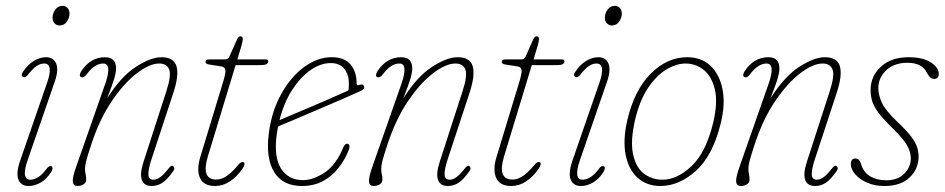

<svg xmlns="http://www.w3.org/2000/svg" viewBox="-20 -628 3228 656"><path d="M183.5 -541Q174 -541 166.8 -548Q159.5 -555 159.5 -568Q159.5 -581.5 168.8 -594.8Q178 -608 193.5 -608Q203.5 -608 210.5 -601Q217.5 -594 217.5 -581Q217.5 -567.5 208.5 -554.2Q199.5 -541 183.5 -541ZM74 -79.5Q51.5 -14 84 -14Q95 -14 109 -21.8Q123 -29.5 139 -51Q148.5 -64 156.5 -59.5Q160 -57.5 159.2 -51.5Q158.5 -45.5 154.5 -40Q139 -15.5 118.5 -4Q98 7.5 77.5 7.5Q52 7.5 43 -14.2Q34 -36 49 -79.5L141 -345.5Q152 -376.5 149.8 -393.8Q147.5 -411 131 -411Q118 -411 105.2 -402.5Q92.5 -394 75 -372Q66 -361 58 -365.5Q50 -371 59.5 -384Q74 -406.5 95 -419.5Q116 -432.5 137.5 -432.5Q163 -432.5 172 -410.5Q181 -388.5 166.5 -347.5Z M256 -365Q252 -367.5 253 -373.2Q254 -379 257.5 -384.5Q289 -432.5 339 -432.5Q376.5 -432.5 376.5 -394Q376.5 -381 371 -361.5Q365.5 -342 346 -292Q393.5 -367 444.5 -399.8Q495.5 -432.5 531.5 -432.5Q574.5 -432.5 583.2 -401Q592 -369.5 571.5 -308.5L498 -85Q486 -48.5 487 -31.2Q488 -14 504.5 -14Q514.5 -14 526.5 -22Q538.5 -30 556.5 -53Q566 -65.5 572 -60Q579.5 -54 572 -43.5Q552 -15 535.2 -3.8Q518.5 7.5 498 7.5Q472.5 7.5 464.8 -13Q457 -33.5 470 -74L548 -315Q566 -370 558 -390.5Q550 -411 524 -411Q491.5 -411 448 -378Q404.5 -345 362.5 -283.2Q320.5 -221.5 292 -135Q278 -92.5 274.2 -76.8Q270.5 -61 270.5 -53Q270.5 -41 272.5 -32.8Q274.5 -24.5 274.5 -14.5Q274.5 -4 265.5 1.8Q256.5 7.5 244.5 7.5Q230.5 7.5 228.8 -6.8Q227 -21 241 -60.5L339 -340Q364 -411 332.5 -411Q303.5 -411 276 -374Q265.5 -360 256 -365Z M736.5 -401 695 -407.5Q682 -409.5 682 -416.5Q682 -425 695.5 -425H748Q759.5 -425 763.5 -434L789.5 -492.5Q794.5 -504 801.5 -504Q809.5 -504 809.5 -494.5Q809.5 -487.5 804.5 -470L791 -425H888Q896.5 -425 896.5 -418.5Q896.5 -405.5 871.5 -405.5H785L690 -93Q666.5 -14.5 719 -14.5Q737 -14.5 754.8 -26.8Q772.5 -39 793 -63.5Q805 -78 812.5 -73.5Q816.5 -71.5 815 -65.5Q813.5 -59.5 809.5 -53Q790 -24.5 766 -8.5Q742 7.5 715 7.5Q675.5 7.5 663.2 -20.2Q651 -48 664.5 -92L743 -350.5Q751.5 -378.5 750 -388.8Q748.5 -399 736.5 -401Z M1170.5 -113Q1158.5 -82.5 1137 -54.8Q1115.5 -27 1084.2 -9.8Q1053 7.5 1011.5 7.5Q946 7.5 916.8 -40Q887.5 -87.5 898.5 -172.5Q908 -247.5 940.5 -306.2Q973 -365 1018.8 -398.8Q1064.5 -432.5 1113 -432.5Q1157 -432.5 1177.8 -407.5Q1198.5 -382.5 1198.5 -343.5Q1198.5 -334.5 1206.5 -337.5Q1219.5 -342.5 1223.5 -334Q1228 -324.5 1212 -317Q1181 -303 1140 -285.2Q1099 -267.5 1057.2 -249.8Q1015.5 -232 981.5 -217.5Q947.5 -203 930 -196Q927.5 -182.5 925.5 -169Q915 -90.5 940.5 -51.5Q966 -12.5 1015.5 -12.5Q1049.5 -12.5 1088.8 -38.2Q1128 -64 1153 -124.5Q1158.5 -137 1166 -137Q1171 -137 1173.5 -131.8Q1176 -126.5 1170.5 -113ZM1109.5 -412.5Q1075.5 -412.5 1041 -388.5Q1006.5 -364.5 978.2 -320.8Q950 -277 935 -217.5Q959 -228 1000.2 -245.2Q1041.5 -262.5 1087.2 -282.2Q1133 -302 1170.5 -319Q1172 -328 1172 -341.5Q1172 -374 1156.2 -393.2Q1140.5 -412.5 1109.5 -412.5Z M1268 -365Q1264 -367.5 1265 -373.2Q1266 -379 1269.5 -384.5Q1301 -432.5 1351 -432.5Q1388.5 -432.5 1388.5 -394Q1388.5 -381 1383 -361.5Q1377.5 -342 1358 -292Q1405.5 -367 1456.5 -399.8Q1507.5 -432.5 1543.5 -432.5Q1586.5 -432.5 1595.2 -401Q1604 -369.5 1583.5 -308.5L1510 -85Q1498 -48.5 1499 -31.2Q1500 -14 1516.5 -14Q1526.5 -14 1538.5 -22Q1550.5 -30 1568.5 -53Q1578 -65.5 1584 -60Q1591.5 -54 1584 -43.5Q1564 -15 1547.2 -3.8Q1530.5 7.5 1510 7.5Q1484.5 7.5 1476.8 -13Q1469 -33.5 1482 -74L1560 -315Q1578 -370 1570 -390.5Q1562 -411 1536 -411Q1503.5 -411 1460 -378Q1416.5 -345 1374.5 -283.2Q1332.5 -221.5 1304 -135Q1290 -92.5 1286.2 -76.8Q1282.5 -61 1282.5 -53Q1282.5 -41 1284.5 -32.8Q1286.5 -24.5 1286.5 -14.5Q1286.5 -4 1277.5 1.8Q1268.5 7.5 1256.5 7.5Q1242.5 7.5 1240.8 -6.8Q1239 -21 1253 -60.5L1351 -340Q1376 -411 1344.5 -411Q1315.5 -411 1288 -374Q1277.5 -360 1268 -365Z M1748.5 -401 1707 -407.5Q1694 -409.5 1694 -416.5Q1694 -425 1707.5 -425H1760Q1771.5 -425 1775.5 -434L1801.5 -492.5Q1806.5 -504 1813.5 -504Q1821.5 -504 1821.5 -494.5Q1821.5 -487.5 1816.5 -470L1803 -425H1900Q1908.5 -425 1908.5 -418.5Q1908.5 -405.5 1883.5 -405.5H1797L1702 -93Q1678.5 -14.5 1731 -14.5Q1749 -14.5 1766.8 -26.8Q1784.5 -39 1805 -63.5Q1817 -78 1824.5 -73.5Q1828.5 -71.5 1827 -65.5Q1825.5 -59.5 1821.5 -53Q1802 -24.5 1778 -8.5Q1754 7.5 1727 7.5Q1687.5 7.5 1675.2 -20.2Q1663 -48 1676.5 -92L1755 -350.5Q1763.5 -378.5 1762 -388.8Q1760.5 -399 1748.5 -401Z M2070.5 -541Q2061 -541 2053.8 -548Q2046.5 -555 2046.5 -568Q2046.5 -581.5 2055.8 -594.8Q2065 -608 2080.5 -608Q2090.5 -608 2097.5 -601Q2104.5 -594 2104.5 -581Q2104.5 -567.5 2095.5 -554.2Q2086.5 -541 2070.5 -541ZM1961 -79.5Q1938.5 -14 1971 -14Q1982 -14 1996 -21.8Q2010 -29.5 2026 -51Q2035.5 -64 2043.5 -59.5Q2047 -57.5 2046.2 -51.5Q2045.5 -45.5 2041.5 -40Q2026 -15.5 2005.5 -4Q1985 7.5 1964.5 7.5Q1939 7.5 1930 -14.2Q1921 -36 1936 -79.5L2028 -345.5Q2039 -376.5 2036.8 -393.8Q2034.5 -411 2018 -411Q2005 -411 1992.2 -402.5Q1979.5 -394 1962 -372Q1953 -361 1945 -365.5Q1937 -371 1946.5 -384Q1961 -406.5 1982 -419.5Q2003 -432.5 2024.5 -432.5Q2050 -432.5 2059 -410.5Q2068 -388.5 2053.5 -347.5Z M2328 -432.5Q2377 -432.5 2408 -402.8Q2439 -373 2448.8 -322Q2458.5 -271 2442.5 -206.5Q2415 -95 2357.2 -43.8Q2299.5 7.5 2236.5 7.5Q2190.5 7.5 2159.2 -20Q2128 -47.5 2117.8 -98.2Q2107.5 -149 2123.5 -218.5Q2148 -321.5 2204 -377Q2260 -432.5 2328 -432.5ZM2243.5 -14Q2293.5 -14 2342.8 -60.5Q2392 -107 2416.5 -208Q2433 -277 2422.5 -322Q2412 -367 2384.5 -389Q2357 -411 2322.5 -411Q2290 -411 2255.8 -390Q2221.5 -369 2193.2 -326.2Q2165 -283.5 2149.5 -217Q2133.5 -147 2142.8 -102Q2152 -57 2179.2 -35.5Q2206.5 -14 2243.5 -14Z M2522.5 -365Q2518.5 -367.5 2519.5 -373.2Q2520.5 -379 2524 -384.5Q2555.5 -432.5 2605.5 -432.5Q2643 -432.5 2643 -394Q2643 -381 2637.5 -361.5Q2632 -342 2612.5 -292Q2660 -367 2711 -399.8Q2762 -432.5 2798 -432.5Q2841 -432.5 2849.8 -401Q2858.5 -369.5 2838 -308.5L2764.5 -85Q2752.5 -48.5 2753.5 -31.2Q2754.5 -14 2771 -14Q2781 -14 2793 -22Q2805 -30 2823 -53Q2832.5 -65.5 2838.5 -60Q2846 -54 2838.5 -43.5Q2818.5 -15 2801.8 -3.8Q2785 7.5 2764.5 7.5Q2739 7.5 2731.2 -13Q2723.5 -33.5 2736.5 -74L2814.5 -315Q2832.5 -370 2824.5 -390.5Q2816.5 -411 2790.5 -411Q2758 -411 2714.5 -378Q2671 -345 2629 -283.2Q2587 -221.5 2558.5 -135Q2544.5 -92.5 2540.8 -76.8Q2537 -61 2537 -53Q2537 -41 2539 -32.8Q2541 -24.5 2541 -14.5Q2541 -4 2532 1.8Q2523 7.5 2511 7.5Q2497 7.5 2495.2 -6.8Q2493.5 -21 2507.5 -60.5L2605.5 -340Q2630.5 -411 2599 -411Q2570 -411 2542.5 -374Q2532 -360 2522.5 -365Z M3007.5 -12Q3048 -12 3070 -35Q3092 -58 3092 -87Q3092 -108.5 3079.2 -131.2Q3066.5 -154 3027.5 -192Q2997.5 -221.5 2981.8 -242.5Q2966 -263.5 2960.2 -281.8Q2954.5 -300 2954.5 -321.5Q2955 -368.5 2990.2 -400.5Q3025.5 -432.5 3084 -432.5Q3134 -432.5 3160.8 -414.5Q3187.5 -396.5 3187.5 -376Q3187.5 -358.5 3171.5 -358.5Q3164.5 -358.5 3158.8 -363.2Q3153 -368 3146 -381Q3129.5 -413.5 3080.5 -413.5Q3035.5 -413.5 3008.2 -388.2Q2981 -363 2981 -326.5Q2981 -303.5 2993 -277.2Q3005 -251 3045 -212.5Q3076.5 -183 3092.2 -162.5Q3108 -142 3113.2 -126Q3118.5 -110 3118.5 -93Q3118.5 -51.5 3088.2 -22Q3058 7.5 3001.5 7.5Q2968.5 7.5 2942.5 -4Q2916.5 -15.5 2901.8 -32.8Q2887 -50 2887 -67Q2887 -86.5 2903 -86.5Q2908.5 -86.5 2913.5 -82.5Q2918.5 -78.5 2922 -67Q2931 -38 2954 -25Q2977 -12 3007.5 -12Z"/></svg>

Font: Fraunces 144pt S100 Thin
Style: Italic
Weight: 100
Italic angle: -16°
Version: Version 1.000; ttfautohint (v1.8.3)